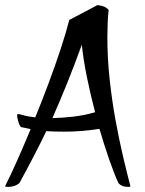

<svg xmlns="http://www.w3.org/2000/svg" viewBox="-44 -697 566 751"><path d="M-12 34Q-13 34 -18.5 33.5Q-24 33 -24 31Q-4 -8 22 -66.5Q48 -125 76 -192Q67 -194 57.5 -196Q48 -198 38 -200Q31 -208 27 -223.5Q23 -239 23 -244Q23 -251 26 -251Q32 -251 48.5 -246Q65 -241 94 -238Q121 -304 146.5 -372.5Q172 -441 193 -504.5Q214 -568 227 -619L337 -677Q345 -677 359 -672.5Q373 -668 381 -658Q378 -632 377 -604.5Q376 -577 376 -550Q376 -468 385 -385.5Q394 -303 408 -226.5Q422 -150 437.5 -84Q453 -18 466 31Q466 34 458 34Q443 34 434 30Q425 26 419 19Q403 -16 383.5 -72Q364 -128 345 -193Q277 -182 207 -182Q188 -182 171 -182.5Q154 -183 137 -184Q114 -136 88 -86Q62 -36 32 19Q24 26 13 30Q2 34 -12 34ZM161 -235Q201 -236 244 -241Q287 -246 328 -258Q310 -326 296 -395Q282 -464 276 -522Q247 -442 219 -372.5Q191 -303 161 -235Z"/></svg>

Font: Julee
Style: Regular
Weight: 400
Designer: Julian Tunni
Foundry: Julian Tunni
Version: Version 1.002; ttfautohint (v1.8.4.7-5d5b);gftools[0.9.23]